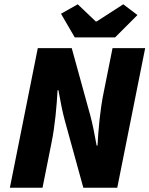

<svg xmlns="http://www.w3.org/2000/svg" viewBox="-20 -874 696 894"><path d="M26 0H178L220 -210C236 -288 244 -380 248 -454H252C262 -400 270 -356 282 -312L368 0H526L656 -650H504L462 -440C446 -362 438 -270 434 -196H430C420 -250 412 -294 400 -338L314 -650H156ZM328 -700H516L620 -804L554 -854L430 -774H426L342 -854L264 -810Z"/></svg>

Font: Source Sans Pro Black
Style: Italic
Weight: 900
Italic angle: -11°
Designer: Paul D. Hunt
Foundry: Adobe Systems Incorporated
Version: Version 3.006;hotconv 1.0.111;makeotfexe 2.5.65597